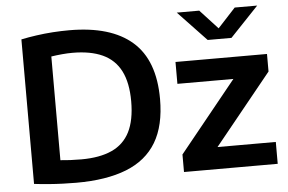

<svg xmlns="http://www.w3.org/2000/svg" viewBox="-54 -866 1424 949"><g transform="rotate(-5 658.0 -391.0)"><path d="M287.5 6.5Q255.5 6.5 221.2 5.2Q187 4 151.2 1.2Q115.5 -1.5 78.5 -6V-723Q114 -730.5 154.5 -736.2Q195 -742 236.8 -744.8Q278.5 -747.5 317.5 -747.5Q523.5 -747.5 629.5 -655Q735.5 -562.5 735.5 -370Q735.5 -238.5 686 -155.5Q636.5 -72.5 536.8 -33Q437 6.5 287.5 6.5ZM322 -106.5Q413.5 -106.5 473.5 -133.8Q533.5 -161 563 -219.2Q592.5 -277.5 592.5 -371Q592.5 -463 562.8 -521.5Q533 -580 473.2 -607.5Q413.5 -635 324 -635Q299.5 -635 272 -632.5Q244.5 -630 218.5 -626V-111.5Q242 -109 266.8 -107.8Q291.5 -106.5 322 -106.5ZM822 0V-87L1125.5 -462V-437H827.5V-545.5H1281.5V-458.5L977.5 -83.5V-108.5H1287V0ZM995.5 -640 855 -788H966.5L1067.5 -678.5H1041.5L1142.5 -788H1254L1113.5 -640Z"/></g></svg>

Font: Encode Sans SemiExpanded SemiBold
Style: Regular
Weight: 600
Width: 6
Designer: Multiple Designers
Foundry: Impallari Type
Version: Version 3.002